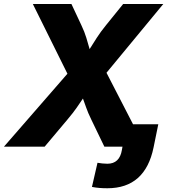

<svg xmlns="http://www.w3.org/2000/svg" viewBox="-42 -748 893 979"><path d="M-22 0 301.8 -372.1 125.5 -727.5H322.3L372.6 -620.1Q389.2 -585.4 398.2 -555.2Q407.2 -524.9 415 -497.6Q432.1 -524.9 451.4 -555.2Q470.7 -585.4 499 -620.1L585.9 -727.5H790.5L501 -377L695.3 0H490.2L423.8 -137.7Q405.8 -174.8 397.7 -198.7Q389.6 -222.7 380.9 -245.6Q365.2 -222.7 348.9 -198.7Q332.5 -174.8 301.3 -137.7L185.5 0ZM505.4 211.9Q484.4 211.9 465.8 210.4Q447.3 209 426.8 205.1L455.1 82Q464.4 84 479.5 85.4Q494.6 86.9 505.4 86.9Q567.9 86.9 579.6 16.6L582.5 0H525.4L543.9 -114.3H765.1L741.2 2.9Q698.7 211.9 505.4 211.9Z"/></svg>

Font: Inter Extra Bold
Style: Italic
Weight: 800
Italic angle: -9.39999°
Designer: Rasmus Andersson
Foundry: rsms
Version: Version 4.000;git-3c8e0fc